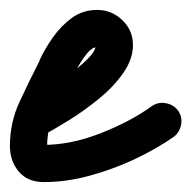

<svg xmlns="http://www.w3.org/2000/svg" viewBox="-46 -322 386 387"><path d="M40 -49Q26 -42 11.5 -46.5Q-3 -51 -11 -65Q-18 -78 -13.5 -93Q-9 -108 5 -115Q15 -121 38 -135Q61 -149 86 -166.5Q111 -184 129 -201.5Q147 -219 147 -231Q147 -231 147 -230Q148 -228 149 -227Q149 -227 150 -227Q140 -227 130 -215Q120 -203 112 -188.5Q104 -174 101 -167Q101 -167 101 -166Q100 -166 100 -166Q84 -134 66.5 -99.5Q49 -65 49 -28Q49 -24 49 -23Q47 -26 45 -28Q44 -29 42 -29.5Q40 -30 42 -30Q97 -30 157 -53.5Q217 -77 260 -108Q260 -108 260 -108Q260 -108 260 -108Q273 -117 288.5 -114Q304 -111 313 -99Q322 -86 319 -70.5Q316 -55 304 -46Q268 -21 224 -0.5Q180 20 133.5 32.5Q87 45 42 45Q10 45 -8 24Q-26 3 -26 -28Q-26 -75 -6.5 -117Q13 -159 34 -200Q34 -200 33 -200Q33 -199 33 -199Q44 -223 60.5 -246.5Q77 -270 99 -286Q121 -302 150 -302Q179 -302 200.5 -281.5Q222 -261 222 -231Q222 -203 202.5 -175Q183 -147 153.5 -123Q124 -99 93.5 -80Q63 -61 40 -49Q40 -49 40 -49Q40 -49 40 -49Z"/></svg>

Font: FRB American Cursive Guidelines Extrabold
Style: Bold Italic
Weight: 800
Italic angle: -25°
Version: Version 2.0;Modular Font Editor K font №1